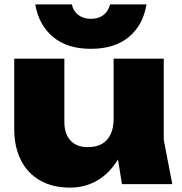

<svg xmlns="http://www.w3.org/2000/svg" viewBox="-20 -841 832 877"><path d="M300 16Q220 16 162.5 -17Q105 -50 75 -110.5Q45 -171 45 -251V-573H274V-284Q274 -229 302 -199Q330 -169 381 -169Q420 -169 446 -184Q472 -199 485.5 -228Q499 -257 499 -299L568 -263Q556 -172 517 -109.5Q478 -47 422.5 -15.5Q367 16 300 16ZM537 0 499 -237V-573H728V-202L767 0ZM141 -821H308Q315 -790 338 -772.5Q361 -755 395 -755Q430 -755 452.5 -772.5Q475 -790 483 -821H649Q634 -727 569 -672.5Q504 -618 395 -618Q287 -618 222 -672.5Q157 -727 141 -821Z"/></svg>

Font: Unbounded ExtraBold
Style: Regular
Weight: 800
Designer: Luke Prowse, Jean-Baptiste Morizot, Fátima Lázaro, Florian Runge
Foundry: NaN
Version: Version 1.701;gftools[0.9.28.dev5+ged2979d]